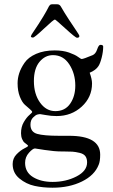

<svg xmlns="http://www.w3.org/2000/svg" viewBox="-20 -668 528 895"><path d="M124 -499Q124 -500 128 -508Q145 -533 159.5 -555.5Q174 -578 182 -591.5Q190 -605 196.5 -616.5Q203 -628 205.5 -633.5Q208 -639 211 -642.5Q214 -646 216 -647Q218 -648 222 -648H247Q258 -648 264 -637Q280 -609 302 -575.5Q324 -542 337 -523Q350 -504 350 -500Q350 -492 339 -492Q332 -492 285.5 -534.5Q239 -577 236 -577Q230 -577 185.5 -535Q141 -493 134 -493Q124 -493 124 -499ZM39 97Q39 70 57 51.5Q75 33 93 24Q111 15 111 12Q111 10 106 6Q101 2 94.5 -3Q88 -8 83 -20Q78 -32 78 -47Q78 -77 91 -99Q104 -121 117 -132Q130 -143 130 -146Q130 -150 119.5 -159Q109 -168 96 -179.5Q83 -191 72.5 -217.5Q62 -244 62 -280Q62 -303 69.5 -326.5Q77 -350 94.5 -375.5Q112 -401 148.5 -417Q185 -433 235 -433Q274 -433 302 -423Q330 -413 343.5 -403Q357 -393 361 -393Q369 -393 412 -411Q426 -417 433 -438Q440 -459 448 -459Q461 -459 461 -451Q461 -427 454 -399.5Q447 -372 439 -360Q427 -341 398 -329Q409 -299 409 -279Q409 -215 361 -171Q313 -127 244 -127Q218 -127 194.5 -131.5Q171 -136 167 -136Q162 -136 154 -134Q146 -132 134 -120Q122 -108 122 -87Q122 -53 153 -44Q184 -35 256 -35H302Q447 -35 447 53Q447 84 440 100Q421 149 362 178Q303 207 225 207Q180 207 141 198.5Q102 190 70.5 164Q39 138 39 97ZM97 91Q97 135 134 157.5Q171 180 225 180Q287 180 336.5 154.5Q386 129 386 89Q386 71 378 60Q370 49 351 44.5Q332 40 317.5 39Q303 38 275 38H266Q234 38 188 31L143 24Q133 24 115 44Q97 64 97 91ZM138 -290Q138 -230 166.5 -190Q195 -150 238 -150Q283 -150 307 -184.5Q331 -219 331 -269Q331 -325 303 -368Q275 -411 227 -411Q190 -411 164 -379.5Q138 -348 138 -290Z"/></svg>

Font: OFL Sorts Mill Goudy TT
Style: Regular
Weight: 500
Version: Version 003.000